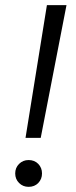

<svg xmlns="http://www.w3.org/2000/svg" viewBox="-20 -720 296 745"><path d="M79 -185 162 -700H238L138 -185ZM91 5Q69 5 54 -10Q39 -25 39 -47Q39 -69 54 -84Q69 -99 91 -99Q114 -99 128.5 -84Q143 -69 143 -47Q143 -25 128.5 -10Q114 5 91 5Z"/></svg>

Font: DM Sans 9pt Light
Style: Italic
Weight: 300
Italic angle: -10°
Version: Version 4.004;gftools[0.9.30]